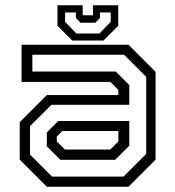

<svg xmlns="http://www.w3.org/2000/svg" viewBox="-20 -710 666 730"><path d="M158 0 55 -103V-245.5L158 -348.5H430V-368L399.5 -398.5H62V-540H468.5L571.5 -437V-103L468.5 0ZM209.5 -102.5 158 -153.5V-206.5L201.5 -250H471.5V-156L418 -102.5ZM178 -38.5H449.5L536 -125V-417.5L451.5 -502H103V-438H420L471.5 -386.5V-311.5H175.5L94 -230.5V-122.5ZM227 -141.5H399.5L430 -172V-212H217L196 -191V-172ZM254.5 -556 198.5 -612V-690H294.5V-652H333.5V-690H429.5V-612L373.5 -556ZM270.5 -582.5H358L401 -627V-662.5H360V-642L342.5 -623.5H286L268.5 -642V-662.5H227.5V-627Z"/></svg>

Font: Tourney
Style: Regular
Weight: 400
Designer: Tyler Finck
Foundry: Etcetera Type Co
Version: Version 1.015